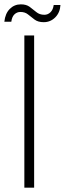

<svg xmlns="http://www.w3.org/2000/svg" viewBox="-32 -863 298 883"><path d="M80 0V-700H125V0ZM169 -761Q143 -761 127 -773Q111 -785 97 -796.5Q83 -808 62 -808Q46 -808 34.5 -797Q23 -786 20 -763H-12Q-8 -801 13 -822Q34 -843 64 -843Q89 -843 104.5 -831.5Q120 -820 135 -807.5Q150 -795 172 -795Q188 -795 200 -806.5Q212 -818 215 -840H246Q244 -805 222 -783Q200 -761 169 -761Z"/></svg>

Font: DM Sans 10pt ExtraLight
Style: Regular
Weight: 250
Version: Version 4.004;gftools[0.9.30]